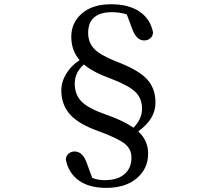

<svg xmlns="http://www.w3.org/2000/svg" viewBox="-20 -787 1040 922"><path d="M490.2 -236.3Q571.3 -208 621.1 -173.8Q662.1 -215.8 662.1 -264.6Q662.1 -314.5 629.9 -345.7Q597.7 -377 507.8 -411.1Q426.8 -440.4 382.8 -477.5Q338.9 -438.5 338.9 -385.7Q338.9 -332 372.1 -298.8Q405.3 -265.6 490.2 -236.3ZM615.2 -647.5 588.9 -717.8Q553.7 -728.5 518.6 -728.5Q403.3 -728.5 403.3 -628.9Q403.3 -584 431.2 -553.7Q459 -523.4 537.1 -492.2Q643.6 -452.1 685.1 -407.7Q726.6 -363.3 726.6 -293.9Q726.6 -214.8 643.6 -156.2Q691.4 -112.3 691.4 -49.8Q691.4 22.5 637.2 68.8Q583 115.2 489.3 115.2Q408.2 115.2 358.4 79.6Q308.6 43.9 295.9 -21.5Q297.9 -40 310.1 -49.8Q322.3 -59.6 337.9 -59.6Q377 -59.6 396.5 -4.9L422.9 67.4Q450.2 78.1 483.4 78.1Q543.9 78.1 577.6 49.3Q611.3 20.5 611.3 -30.3Q611.3 -71.3 578.6 -97.2Q545.9 -123 453.1 -157.2Q356.4 -191.4 315.4 -238.3Q274.4 -285.2 274.4 -352.5Q274.4 -393.6 297.9 -432.6Q321.3 -471.7 362.3 -498Q322.3 -544.9 322.3 -610.4Q322.3 -677.7 373 -722.2Q423.8 -766.6 513.7 -766.6Q597.7 -766.6 649.9 -731.4Q702.1 -696.3 714.8 -631.8Q713.9 -613.3 701.7 -603Q689.5 -592.8 672.9 -592.8Q634.8 -592.8 615.2 -647.5Z"/></svg>

Font: GenYoMin TW TTF Medium
Style: Regular
Weight: 500
Version: Version 1.300